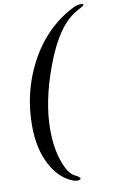

<svg xmlns="http://www.w3.org/2000/svg" viewBox="-114 -842 734 1204"><g transform="rotate(-10 253.5 -240.0)"><path d="M296.4 298.3Q276.9 310.5 235.8 291.5Q160.6 256.3 112.8 167Q57.1 63.5 57.1 -84Q57.1 -300.3 154.3 -482.9Q258.3 -679.2 442.4 -771Q466.8 -783.2 489.3 -783.2Q506.8 -783.2 506.8 -775.9Q506.8 -770.5 462.9 -747.6Q336.4 -682.1 245.6 -437Q165 -220.7 165 -40.5Q165 80.1 198.2 169.4Q227.1 248.5 265.6 267.1Q299.3 283.2 299.3 293.9Q299.3 296.4 296.4 298.3Z"/></g></svg>

Font: Dai Banna SIL Light
Style: BoldOblique
Weight: 700
Italic angle: -11°
Designer: Victor Gaultney
Foundry: SIL International
Version: Version 2.000